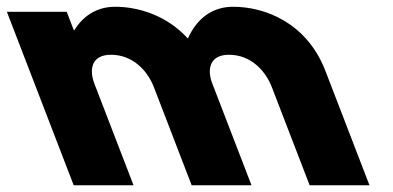

<svg xmlns="http://www.w3.org/2000/svg" viewBox="-158 -548 1163 568"><path d="M60 0H237L121.4 -300C105.6 -341 111.3 -386 170.3 -386C233.3 -386 277.6 -341 297.3 -290L409 0H586L468.1 -306C455.1 -345 463.3 -386 519.3 -386C582.3 -386 626.6 -341 646.3 -290L758 0H935L804.8 -338C749.7 -481 625.6 -528 531.6 -528C475.6 -528 426.8 -499 397.8 -434C335.2 -503 250.6 -528 182.6 -528C126.6 -528 86.8 -499 62.2 -459H60.2L39.4 -513H-137.6Z"/></svg>

Font: Hussar
Style: BdOpOblFour
Weight: 700
Foundry: Cannot Into Space Fonts
Version: Version 2.00